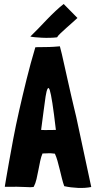

<svg xmlns="http://www.w3.org/2000/svg" viewBox="-20 -937 477 962"><path d="M132 -754Q139 -752 154.5 -750.5Q170 -749 189.5 -748Q209 -747 229.5 -747.5Q250 -748 266 -750Q270 -758 284 -771Q298 -784 314 -798.5Q330 -813 345 -826Q360 -839 367 -846L368 -847L299 -917Q281 -903 259 -882.5Q237 -862 214.5 -838.5Q192 -815 170.5 -792.5Q149 -770 132 -754ZM280 -705Q247 -702 226.5 -701.5Q206 -701 193 -701Q180 -701 172 -701Q164 -701 157 -700Q133 -620 113 -539Q93 -458 76 -383Q59 -308 46.5 -241.5Q34 -175 25 -124Q16 -73 10.5 -41Q5 -9 4 -2Q5 -1 6 -1Q74 -2 106 0Q138 2 146 0Q147 0 147.5 -0.5Q148 -1 149 -1Q158 -18 163 -40Q168 -62 172.5 -85.5Q177 -109 181.5 -130.5Q186 -152 193 -168Q204 -168 210.5 -168.5Q217 -169 222.5 -169Q228 -169 235 -169Q242 -169 255 -167Q262 -152 268 -131Q274 -110 279.5 -87Q285 -64 290.5 -42Q296 -20 302 -4H303Q335 3 371 4.5Q407 6 437 0V-1L362 -351Q358 -368 351 -397Q344 -426 336 -461Q328 -496 319.5 -534Q311 -572 303.5 -605.5Q296 -639 290 -665.5Q284 -692 280 -705ZM186 -286Q193 -337 198.5 -381Q204 -425 208.5 -454Q213 -483 218.5 -492.5Q224 -502 229.5 -485Q235 -468 242.5 -420Q250 -372 260 -286Q241 -286 222 -285.5Q203 -285 186 -286Z"/></svg>

Font: Londrina Solid
Style: Regular
Weight: 400
Designer: Marcelo Magalhaes
Foundry: Marcelo Magalhães
Version: Version 1.002